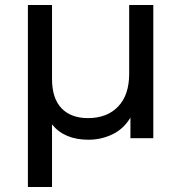

<svg xmlns="http://www.w3.org/2000/svg" viewBox="-20 -550 722 764"><path d="M590 -530H494V-256C494 -200 479.3 -156.7 450 -126C420.7 -95.3 380.7 -80 330 -80C284.7 -80 249.5 -93.2 224.5 -119.5C199.5 -145.8 187 -184.7 187 -236V-530H91V194H187V-55C219.7 -14.3 268 6 332 6C366 6 397.8 -1.2 427.5 -15.5C457.2 -29.8 481 -52 499 -82V0H590Z"/></svg>

Font: ICO Headline
Style: Regular
Weight: 500
Designer: Julieta Ulanovsky
Foundry: Julieta Ulanovsky
Version: Version 7.200